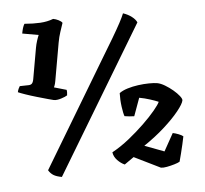

<svg xmlns="http://www.w3.org/2000/svg" viewBox="-58 -824 1054 989"><g transform="rotate(5 469.5 -329.5)"><path d="M222 -287Q217 -287 191.5 -289.5Q166 -292 133.5 -295.5Q101 -299 73 -303.5Q45 -308 34 -311Q34 -320 36.5 -329.5Q39 -339 41 -343L81 -351Q96 -353 101.5 -360.5Q107 -368 107 -385V-547Q107 -565 109.5 -583.5Q112 -602 115 -614H30Q30 -629 31.5 -642Q33 -655 37 -665Q82 -669 118 -677.5Q154 -686 182 -703Q196 -703 211 -698.5Q226 -694 232 -687Q229 -667 225 -640Q221 -613 221 -584V-386Q221 -371 219.5 -363.5Q218 -356 217 -352L283 -345Q285 -341 286.5 -333Q288 -325 288 -317Q280 -309 259 -298Q238 -287 222 -287ZM298 104Q270 104 253.5 97.5Q237 91 224 76L450 -514Q477 -583 495 -631Q513 -679 523.5 -711Q534 -743 538 -763Q565 -759 586 -748Q607 -737 616 -723ZM615 12Q594 7 573.5 -8Q553 -23 546 -45Q586 -77 622.5 -118.5Q659 -160 689.5 -202Q720 -244 739 -277.5Q758 -311 761 -325Q745 -329 715.5 -333Q686 -337 659 -337L642 -240Q631 -238 616.5 -237Q602 -236 592 -236Q584 -249 573 -283Q562 -317 557 -352Q571 -367 595.5 -379.5Q620 -392 648 -401Q676 -410 702.5 -415Q729 -420 745 -420Q763 -420 786.5 -411Q810 -402 831.5 -389.5Q853 -377 867.5 -364Q882 -351 882 -343Q882 -325 859.5 -284Q837 -243 797.5 -192.5Q758 -142 707 -93L813 -73L847 -171Q860 -171 877.5 -167.5Q895 -164 903 -159Q903 -142 901.5 -117.5Q900 -93 898.5 -69Q897 -45 895 -27Q887 -20 869 -11Q851 -2 832.5 5Q814 12 802 12L657 -30Z"/></g></svg>

Font: Texturina Medium 12pt ExtraBold
Style: Regular
Weight: 800
Version: Version 1.002